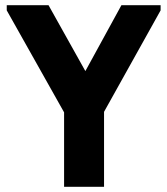

<svg xmlns="http://www.w3.org/2000/svg" viewBox="-20 -720 645 740"><path d="M381 -289V0H227V-287L6 -680V-700H167L309 -446L448 -700H599V-680Z"/></svg>

Font: Tilda Sans Extra Bold
Style: Regular
Weight: 800
Designer: ParaType Ltd
Foundry: ParaType Ltd
Version: Version 1.009